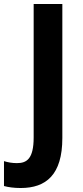

<svg xmlns="http://www.w3.org/2000/svg" viewBox="-86 -734 416 964"><path d="M18 210C145 210 227 144 227 -41V-714H83V-44C83 64 48 85 -1 85C-25 85 -47 81 -66 75V200C-44 206 -16 210 18 210Z"/></svg>

Font: Noto Sans Kannada SemiCondensed
Style: Bold
Weight: 700
Width: 4
Designer: Jelle Bosma - Monotype Design Team
Foundry: Monotype Imaging Inc.
Version: Version 2.005